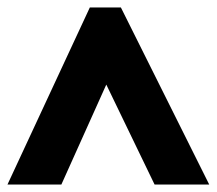

<svg xmlns="http://www.w3.org/2000/svg" viewBox="-22 -735 579 513"><path d="M142 -242 262 -509 391 -242H537L301 -715H218L-2 -242Z"/></svg>

Font: Noto Sans UI SemiCondensed Black
Style: Regular
Weight: 900
Width: 4
Designer: Monotype Design Team
Foundry: Monotype Imaging Inc.
Version: 1.001